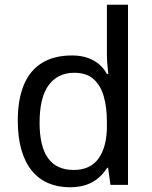

<svg xmlns="http://www.w3.org/2000/svg" viewBox="-20 -780 640 810"><path d="M274 10Q225 10 184.5 -7Q144 -24 115 -59Q86 -94 70.5 -147Q55 -200 55 -271Q55 -360 80.5 -421.5Q106 -483 157 -514.5Q208 -546 284 -546Q321 -546 349.5 -536Q378 -526 398.5 -508.5Q419 -491 431 -468H437Q436 -478 434.5 -491.5Q433 -505 432 -519.5Q431 -534 431 -547V-760H520V0H446L436 -72H432Q417 -48 395.5 -29.5Q374 -11 344.5 -0.5Q315 10 274 10ZM291 -63Q362 -63 396.5 -112.5Q431 -162 431 -247V-267Q431 -326 418 -372.5Q405 -419 375 -446Q345 -473 294 -473Q224 -473 185.5 -421Q147 -369 147 -262Q147 -163 182.5 -113Q218 -63 291 -63Z"/></svg>

Font: Noto Sans Mono
Style: Regular
Weight: 400
Designer: Monotype Design Team
Foundry: Monotype Imaging Inc.
Version: Version 2.014